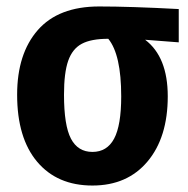

<svg xmlns="http://www.w3.org/2000/svg" viewBox="-20 -558 583 594"><path d="M533 -427 429 -435Q499 -382 499 -260Q499 -133 436.5 -58.5Q374 16 266 16Q157 16 95 -57.5Q33 -131 33 -265Q33 -392 97 -465Q161 -538 287 -538Q383 -538 533 -530ZM355 -260Q355 -389 315 -438Q262 -438 233 -422.5Q204 -407 191 -370Q178 -333 178 -265Q178 -170 199.5 -129Q221 -88 266 -88Q311 -88 333 -129Q355 -170 355 -260Z"/></svg>

Font: Fira Sans Condensed SemiBold
Style: Regular
Weight: 600
Width: 3
Designer: bBox Type GmbH & Carrois Corporate GbR & Edenspiekermann AG
Foundry: bBox Type GmbH & Carrois Corporate GbR & Edenspiekermann AG
Version: Version 4.301